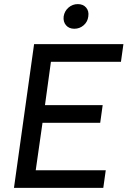

<svg xmlns="http://www.w3.org/2000/svg" viewBox="-20 -915 621 935"><path d="M146 -700H581L569 -614H228L199 -403H480L468 -317H187L154 -86H495L483 0H48ZM342 -775Q316 -775 301.5 -792Q287 -809 290 -835Q294 -861 313.5 -878Q333 -895 359 -895Q385 -895 399.5 -878Q414 -861 410 -835Q407 -809 387.5 -792Q368 -775 342 -775Z"/></svg>

Font: Retni Sans Medium
Style: Italic
Weight: 500
Italic angle: -8°
Designer: Vitaly Kuzmin
Foundry: ParaType Ltd.
Version: Version 1.00;June 10, 2019;FontCreator 11.5.0.2425 64-bit; t